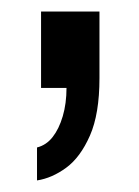

<svg xmlns="http://www.w3.org/2000/svg" viewBox="-20 -152 241 332"><path d="M44 160V103Q60 99 71 85Q82 71 88.5 49Q95 27 95 0H51V-132H152V-17Q152 45 135.5 82.5Q119 120 94.5 138Q70 156 44 160Z"/></svg>

Font: Archivo SemiBold ExtraCondensed
Style: Regular
Weight: 600
Width: 2
Version: Version 2.001